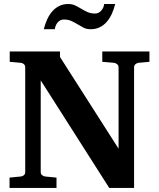

<svg xmlns="http://www.w3.org/2000/svg" viewBox="-20 -924 784 944"><path d="M661.1 -615.2Q652.8 -614.3 646 -608.4Q639.2 -602.5 639.2 -592.8V0H517.1L180.2 -528.8V-78.1Q180.2 -68.4 187 -62.7Q193.8 -57.1 202.1 -56.2L257.8 -50.8V0H26.9V-50.8L82 -56.2Q91.3 -57.1 97.7 -62.7Q104 -68.4 104 -78.1V-592.8Q104 -602.5 97.7 -608.4Q91.3 -614.3 82 -615.2L27.8 -620.1V-670.9H274.9V-644L563 -192.9V-592.8Q563 -602.5 555.9 -608.4Q548.8 -614.3 540 -615.2L482.9 -620.1V-670.9H714.8V-620.1ZM546.4 -904.3Q540 -878.4 529.8 -856Q519.5 -833.5 504.9 -816.7Q490.2 -799.8 470.5 -790Q450.7 -780.3 425.3 -780.3Q405.8 -780.3 391.1 -787.8Q376.5 -795.4 362.1 -804.2Q347.7 -813 331.5 -820.6Q315.4 -828.1 293.5 -828.1Q276.9 -828.1 264.4 -814.5Q252 -800.8 249.5 -780.3H195.3Q201.7 -806.2 211.9 -828.6Q222.2 -851.1 236.8 -867.9Q251.5 -884.8 271 -894.5Q290.5 -904.3 315.4 -904.3Q335 -904.3 350.1 -897Q365.2 -889.6 379.6 -880.9Q394 -872.1 410.2 -864.7Q426.3 -857.4 448.2 -857.4Q456.1 -857.4 463.6 -861.1Q471.2 -864.7 477.1 -871.1Q482.9 -877.4 487.1 -886Q491.2 -894.5 492.2 -904.3Z"/></svg>

Font: Charis SIL Viet
Style: Bold
Weight: 700
Foundry: SIL International
Version: Version 5.000